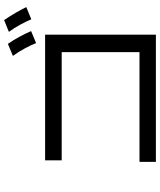

<svg xmlns="http://www.w3.org/2000/svg" viewBox="60 -894 799 960"><g transform="rotate(-90 460.0 -414.5)"><path d="M138 -589H766V-35H130V-117H679V-506H138ZM720 -775Q738 -750 755.5 -717.5Q773 -685 784 -659L724 -634Q716 -656 698.5 -688.5Q681 -721 660 -750ZM839 -794Q859 -765 876.5 -734.5Q894 -704 904 -683L843 -658Q832 -684 815.5 -714.5Q799 -745 780 -770Z"/></g></svg>

Font: BM YEONSUNG
Style: Regular
Weight: 400
Designer: Bongjin Kim; Myungsoo Han; Jaehyun Keum; Jihee Min; Dokyung Lee; Chorong Kim; Jooyeon Kang; Sang-a Kim;
Foundry: Sandoll Communications Inc.
Version: Version 1.000;PS 1;hotconv 16.6.51;makeotf.lib2.5.65220